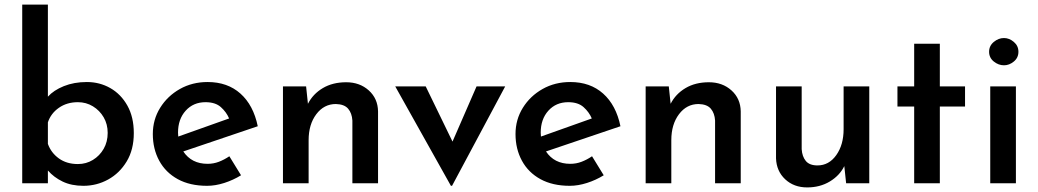

<svg xmlns="http://www.w3.org/2000/svg" viewBox="-20 -800 4531 838"><path d="M344 11Q292 11 253.5 -7.5Q215 -26 189 -56V0H77V-780H189V-378Q214 -406 258.5 -424Q303 -442 359 -442Q415 -442 461.5 -415.5Q508 -389 536 -339Q564 -289 564 -219Q564 -147 533 -95.5Q502 -44 452 -16.5Q402 11 344 11ZM320 -84Q356 -84 385.5 -102Q415 -120 432.5 -150.5Q450 -181 450 -220Q450 -258 432.5 -288Q415 -318 385.5 -336Q356 -354 320 -354Q272 -354 237 -329.5Q202 -305 189 -266V-172Q203 -133 237 -108.5Q271 -84 320 -84Z M884 11Q809 11 756 -18Q703 -47 675 -98.5Q647 -150 647 -215Q647 -278 679 -329.5Q711 -381 765 -411.5Q819 -442 886 -442Q973 -442 1029.5 -391.5Q1086 -341 1105 -249L780 -139Q816 -85 886 -85Q912 -85 935.5 -94Q959 -103 981 -118L1032 -35Q998 -14 959 -1.5Q920 11 884 11ZM757 -221Q757 -213 758 -204L980 -283Q968 -311 944 -332.5Q920 -354 877 -354Q824 -354 790.5 -317Q757 -280 757 -221Z M1316 -423 1324 -347Q1346 -390 1389 -415.5Q1432 -441 1491 -441Q1550 -441 1589.5 -405.5Q1629 -370 1630 -314V0H1518V-274Q1516 -306 1499.5 -325.5Q1483 -345 1446 -346Q1394 -346 1360.5 -301.5Q1327 -257 1327 -188V0H1215V-423Z M1948 11 1705 -423H1838L1955 -182L2060 -423H2185L1953 11Z M2467 11Q2392 11 2339 -18Q2286 -47 2258 -98.5Q2230 -150 2230 -215Q2230 -278 2262 -329.5Q2294 -381 2348 -411.5Q2402 -442 2469 -442Q2556 -442 2612.5 -391.5Q2669 -341 2688 -249L2363 -139Q2399 -85 2469 -85Q2495 -85 2518.5 -94Q2542 -103 2564 -118L2615 -35Q2581 -14 2542 -1.5Q2503 11 2467 11ZM2340 -221Q2340 -213 2341 -204L2563 -283Q2551 -311 2527 -332.5Q2503 -354 2460 -354Q2407 -354 2373.5 -317Q2340 -280 2340 -221Z M2899 -423 2907 -347Q2929 -390 2972 -415.5Q3015 -441 3074 -441Q3133 -441 3172.5 -405.5Q3212 -370 3213 -314V0H3101V-274Q3099 -306 3082.5 -325.5Q3066 -345 3029 -346Q2977 -346 2943.5 -301.5Q2910 -257 2910 -188V0H2798V-423Z M3503 18Q3445 18 3407 -17.5Q3369 -53 3367 -109V-423H3479V-149Q3481 -117 3497 -97.5Q3513 -78 3548 -78Q3598 -78 3630 -123Q3662 -168 3662 -236V-423H3774V0H3673L3665 -75Q3645 -34 3602 -8Q3559 18 3503 18Z M3970 -609H4082V-423H4192V-335H4082V0H3970V-335H3897V-423H3970Z M4302 -423H4414V0H4302ZM4297 -574Q4297 -600 4317.5 -617Q4338 -634 4362 -634Q4385 -634 4405 -617Q4425 -600 4425 -574Q4425 -548 4405 -531.5Q4385 -515 4362 -515Q4338 -515 4317.5 -531.5Q4297 -548 4297 -574Z"/></svg>

Font: Synthetic SemiBold
Style: Regular
Weight: 600
Designer: Santiago Orozco
Foundry: Typemade
Version: Version 2.000; ttfautohint (v1.8.4.7-5d5b)